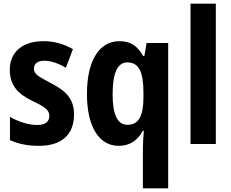

<svg xmlns="http://www.w3.org/2000/svg" viewBox="-20 -780 1250 1040"><path d="M381 -160C381 -247 333 -290 257 -329C181 -369 164 -380 164 -409C164 -435 184 -451 220 -451C258 -451 300 -435 337 -413L375 -514C324 -542 274 -557 216 -557C104 -557 33 -500 33 -402C33 -319 76 -272 152 -235C231 -198 247 -181 247 -152C247 -120 225 -103 181 -103C133 -103 77 -122 34 -147V-21C81 0 131 10 191 10C314 10 381 -51 381 -160Z M754 23V240H891V-547H774L762 -477H755C725 -531 687 -557 627 -557C519 -557 451 -454 451 -271C451 -91 518 10 623 10C683 10 725 -19 754 -72H759C756 -32 754 0 754 23ZM671 -104C617 -104 590 -157 590 -269C590 -383 616 -442 669 -442C733 -442 757 -390 757 -278V-252C757 -152 731 -104 671 -104Z M1149 0V-760H1012V0Z"/></svg>

Font: Noto Sans Thai Looped Condensed
Style: Bold
Weight: 700
Width: 3
Designer: Sasikarn Vongin, Ben Mitchell
Foundry: The Fontpad Ltd
Version: Version 1.001